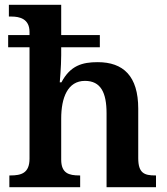

<svg xmlns="http://www.w3.org/2000/svg" viewBox="-20 -780 696 800"><path d="M19 0H314V-49H311C267 -49 235 -58 235 -115V-286C235 -373 262 -443 334 -443C400 -443 424 -394 424 -308V0H630V-49H627C582 -49 556 -58 556 -121V-327C556 -463 494 -521 387 -521C323 -521 273 -507 236 -437H229C229 -437 235 -503 235 -550V-583H396V-634H235V-760H17V-711H28C61 -711 103 -702 103 -647V-634H14V-583H103V-119C103 -58 68 -49 23 -49H19Z"/></svg>

Font: Noto Serif Oriya SemiBold
Style: Regular
Weight: 600
Designer: David Williams
Foundry: Google LLC, David Williams
Version: Version 1.051